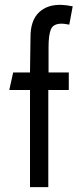

<svg xmlns="http://www.w3.org/2000/svg" viewBox="-20 -767 340 787"><path d="M278 -741 264 -666Q253 -668 246 -669Q239 -670 233 -670Q198 -670 188.5 -646.5Q179 -623 179 -574V-470H262V-398H178V0H103V-398H18L34 -470H103Q104 -543 105 -615Q105 -683 139.5 -716Q174 -749 232 -747Q248 -747 278 -741Z"/></svg>

Font: Kreadon
Style: Regular
Weight: 400
Designer: kohakuno
Foundry: StudioGnu
Version: Version 1.000;Glyphs 3.1.2 (3151)